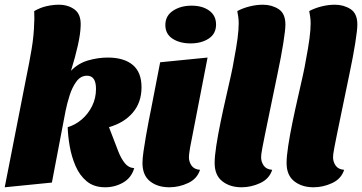

<svg xmlns="http://www.w3.org/2000/svg" viewBox="-33 -774 1535 814"><path d="M-13 20 78 -444Q91 -506 101 -565.5Q111 -625 112 -680Q113 -692 112.5 -704Q112 -716 112 -727Q138 -742 165 -748Q192 -754 216 -754Q256 -754 283.5 -733.5Q311 -713 309 -665Q308 -630 297 -581Q286 -532 268 -474Q299 -506 341 -518Q383 -530 424 -530Q492 -530 529.5 -499Q567 -468 567 -404Q567 -340 530 -296.5Q493 -253 429 -235L469 -131Q480 -103 495.5 -83Q511 -63 536 -61Q524 -20 489 0Q454 20 413 20Q365 20 334.5 -5.5Q304 -31 287 -71Q270 -111 262.5 -154.5Q255 -198 254 -235Q286 -244 313.5 -267.5Q341 -291 357.5 -324.5Q374 -358 374 -397Q374 -453 336 -453Q309 -453 291 -428.5Q273 -404 262 -369Q251 -334 245 -304L187 0Z M775 -590Q729 -590 698.5 -610Q668 -630 668 -668Q668 -707 700.5 -728.5Q733 -750 779 -750Q825 -750 854 -729Q883 -708 883 -670Q883 -631 852 -610.5Q821 -590 775 -590ZM685 20Q635 20 603 -5.5Q571 -31 571 -83Q571 -102 575.5 -133Q580 -164 586 -198.5Q592 -233 598 -264Q604 -295 608 -314L646 -510L847 -530L773 -149Q772 -141 770 -129Q768 -117 768 -107Q768 -88 779 -72Q790 -56 815 -54Q803 -16 764.5 2Q726 20 685 20Z M991 20Q942 20 909.5 -5.5Q877 -31 877 -83Q877 -111 884 -156.5Q891 -202 902 -255.5Q913 -309 925 -361Q937 -413 946 -454Q955 -495 958 -515Q969 -572 974 -610Q979 -648 979 -675Q979 -690 977 -703.5Q975 -717 973 -727Q995 -739 1024 -746.5Q1053 -754 1082 -754Q1119 -754 1148 -735.5Q1177 -717 1177 -670Q1177 -647 1168 -590.5Q1159 -534 1144 -463Q1124 -366 1111 -303.5Q1098 -241 1090.5 -204Q1083 -167 1079.5 -148.5Q1076 -130 1075 -121.5Q1074 -113 1074 -107Q1074 -88 1085 -72Q1096 -56 1121 -54Q1109 -16 1070.5 2Q1032 20 991 20Z M1296 20Q1247 20 1214.5 -5.5Q1182 -31 1182 -83Q1182 -111 1189 -156.5Q1196 -202 1207 -255.5Q1218 -309 1230 -361Q1242 -413 1251 -454Q1260 -495 1263 -515Q1274 -572 1279 -610Q1284 -648 1284 -675Q1284 -690 1282 -703.5Q1280 -717 1278 -727Q1300 -739 1329 -746.5Q1358 -754 1387 -754Q1424 -754 1453 -735.5Q1482 -717 1482 -670Q1482 -647 1473 -590.5Q1464 -534 1449 -463Q1429 -366 1416 -303.5Q1403 -241 1395.5 -204Q1388 -167 1384.5 -148.5Q1381 -130 1380 -121.5Q1379 -113 1379 -107Q1379 -88 1390 -72Q1401 -56 1426 -54Q1414 -16 1375.5 2Q1337 20 1296 20Z"/></svg>

Font: Sansita Swashed ExtraBold
Style: Regular
Weight: 800
Designer: Pablo Cosgaya
Foundry: Omnibus-Type
Version: Version 1.003; ttfautohint (v1.8.3)